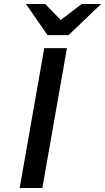

<svg xmlns="http://www.w3.org/2000/svg" viewBox="-20 -941 526 961"><path d="M78.5 0 201.5 -700H315L192 0ZM218 -765 110 -921H206L284 -841L389 -921H486L323 -765Z"/></svg>

Font: Overpass SemiBold
Style: Italic
Weight: 600
Italic angle: -10°
Designer: Delve Withrington, Dave Bailey, Thomas Jockin
Foundry: Delve Fonts LLC
Version: Version 4.000